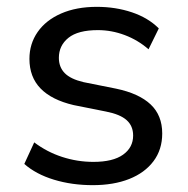

<svg xmlns="http://www.w3.org/2000/svg" viewBox="-20 -532 548 561"><path d="M251 9Q190 9 137.5 -7Q85 -23 51 -53L80 -116Q117 -88 161.5 -73.5Q206 -59 253 -59Q310 -59 339.5 -80Q369 -101 369 -136Q369 -164 350 -181Q331 -198 290 -206L195 -225Q131 -240 98.5 -273.5Q66 -307 66 -360Q66 -404 90 -438.5Q114 -473 158.5 -492.5Q203 -512 263 -512Q318 -512 365.5 -496Q413 -480 444 -449L414 -388Q383 -415 344.5 -429.5Q306 -444 266 -444Q208 -444 180 -421.5Q152 -399 152 -363Q152 -336 169 -318.5Q186 -301 224 -292L319 -273Q386 -259 420 -227Q454 -195 454 -142Q454 -95 428.5 -61Q403 -27 357.5 -9Q312 9 251 9Z"/></svg>

Font: Mulish Medium
Style: Regular
Weight: 500
Designer: Vernon Adams
Foundry: Vernon Adams
Version: Version 3.603; ttfautohint (v1.8.3)